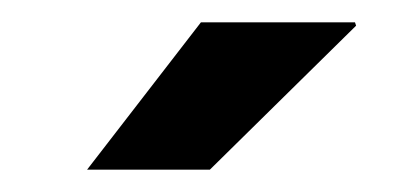

<svg xmlns="http://www.w3.org/2000/svg" viewBox="-20 -743 373 172"><path d="M58 -591 160 -723H298L299 -720L168 -591Z"/></svg>

Font: Archivo VF Beta
Style: Italic
Weight: 400
Italic angle: -10°
Designer: Hector Gatti
Foundry: Omnibus-Type
Version: Version 1.002